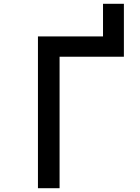

<svg xmlns="http://www.w3.org/2000/svg" viewBox="-20 -992 740 1012"><path d="M180 -800H523V-972H633V-693H294V0H180Z"/></svg>

Font: Martian Mono
Style: Regular
Weight: 400
Monospace: yes
Designer: Roman Shamin
Foundry: Evil Martians
Version: Version 1.000; ttfautohint (v1.8.4.7-5d5b)